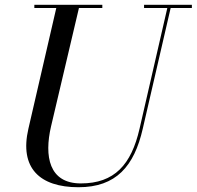

<svg xmlns="http://www.w3.org/2000/svg" viewBox="-20 -770 824 805"><path d="M124 -750V-736.5H216L99 -230C61 -66 146 15 309 15C467 15 542.5 -73 578.5 -230L695.5 -736.5H784.5V-750H584V-736.5H681.5L565 -230C530.5 -80 460 -1 319 -1C185 -1 165 -115 194 -240L311 -736.5H409V-750Z"/></svg>

Font: Bodoni* 16pt
Style: Italic
Weight: 400
Italic angle: -13°
Version: Version 2.3